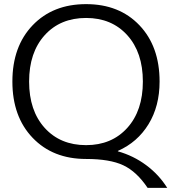

<svg xmlns="http://www.w3.org/2000/svg" viewBox="-20 -760 830 930"><path d="M397 -673Q272 -673 196.5 -589.5Q121 -506 121 -365Q121 -224 196.5 -140.5Q272 -57 397 -57Q521 -57 596.5 -140.5Q672 -224 672 -365Q672 -506 596.5 -589.5Q521 -673 397 -673ZM397 10Q236 10 138 -92.5Q40 -195 40 -365Q40 -535 138 -637.5Q236 -740 397 -740Q558 -740 655.5 -637.5Q753 -535 753 -365Q753 -246 699.5 -158.5Q646 -71 551 -29V-27Q626 -6 688 40Q750 86 790 150H695Q642 71 577 40.5Q512 10 397 10Z"/></svg>

Font: M PLUS 1p
Style: Regular
Weight: 400
Version: Version 1.062